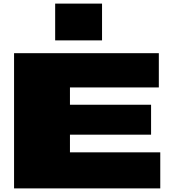

<svg xmlns="http://www.w3.org/2000/svg" viewBox="-20 -1045 946 1065"><path d="M58 0H869V-200H368V-298H818V-464H368V-560H861V-750H58ZM286 -1025V-821H546V-1025Z"/></svg>

Font: Mattone Black
Style: Regular
Weight: 900
Width: 6
Designer: Nunzio Mazzaferro
Foundry: Collletttivo
Version: Version 2.000;Glyphs 3.2 (3217)